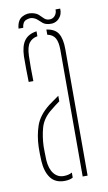

<svg xmlns="http://www.w3.org/2000/svg" viewBox="-81 -721 431 768"><g transform="rotate(-10 135.0 -337.5)"><path d="M45 -410Q44.5 -437 44 -464.8Q43.5 -492.5 44 -514Q45.5 -557 61.8 -578.2Q78 -599.5 111 -604V-584Q89.5 -580.5 77.5 -565Q65.5 -549.5 64 -514Q62.5 -467.5 64 -410ZM192 0V-514Q192 -545.5 182.8 -562Q173.5 -578.5 151 -583V-604Q185 -599.5 198.5 -577.8Q212 -556 212 -514V0ZM40 -90Q39.5 -105 39 -118Q38.5 -131 39 -145Q40.5 -193 54.2 -232.5Q68 -272 110 -305Q120 -312 130.5 -319.8Q141 -327.5 152 -335V-312.5Q135 -300.5 110 -280Q79.5 -254 70 -219.5Q60.5 -185 59 -145Q59 -137 59.2 -121.5Q59.5 -106 60 -90Q62.5 -54 78 -34.5Q93.5 -15 118 -15Q138 -15 152 -23V-2.5Q138.5 5 118 5Q80 5 61.2 -20.8Q42.5 -46.5 40 -90ZM201 -677H220Q221.5 -652.5 205.8 -636.8Q190 -621 165 -624Q149.5 -626 140.8 -633.2Q132 -640.5 124.2 -648Q116.5 -655.5 104 -659Q93 -662 78.2 -656.2Q63.5 -650.5 61 -627H42Q45 -661 65.8 -672.2Q86.5 -683.5 108 -678Q123.5 -674.5 132.2 -666.5Q141 -658.5 148.2 -651Q155.5 -643.5 166 -642Q182.5 -640 192.2 -651Q202 -662 201 -677Z"/></g></svg>

Font: Big Shoulders Stencil Display Thin
Style: Regular
Weight: 100
Designer: Patric King
Foundry: XO Type Co
Version: Version 1.000